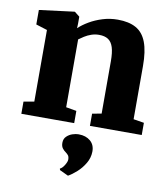

<svg xmlns="http://www.w3.org/2000/svg" viewBox="-91 -642 866 991"><g transform="rotate(10 342.0 -146.5)"><path d="M95 -73.5V-449L36 -467.5V-543.5L217.5 -566.5H221L247.5 -545.5V-509L246.5 -485Q267.5 -505 298.5 -523.2Q329.5 -541.5 367.2 -553.2Q405 -565 446.5 -565Q505 -565 542.2 -544.2Q579.5 -523.5 597.5 -476.5Q615.5 -429.5 615.5 -351.5V-73L671 -64V0H399.5V-64L448 -73V-347Q448 -393 439.5 -420Q431 -447 412.8 -459Q394.5 -471 365 -471Q343.5 -471 324.2 -464.2Q305 -457.5 289.2 -447.5Q273.5 -437.5 262 -429V-73.5L317 -64V0H40V-64ZM435 129Q434.5 161.5 417.5 190.2Q400.5 219 376.8 240.2Q353 261.5 333 272.5H331.5L287 251.5L285 244Q297.5 238.5 308.5 220.2Q319.5 202 319.5 191Q319.5 175 313 167.8Q306.5 160.5 299 155Q290.5 149.5 282.5 139Q274.5 128.5 274.5 110.5Q274.5 89.5 287.8 76.8Q301 64 318.2 58.5Q335.5 53 347.5 53H351Q388 53 411.8 73.2Q435.5 93.5 435 129Z"/></g></svg>

Font: Merriweather 24pt Black
Style: Regular
Weight: 900
Designer: Eben Sorkin
Foundry: Eben Sorkin
Version: Version 2.100